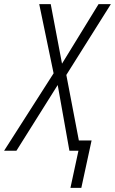

<svg xmlns="http://www.w3.org/2000/svg" viewBox="-78 -734 560 935"><path d="M265 181H318L368 -50H306L245 -369L462 -714H402L224 -424L169 -714H113L183 -377L-58 0H2L203 -320L260 0H304Z"/></svg>

Font: Noto Sans Condensed Light
Style: Italic
Weight: 300
Width: 3
Italic angle: -12°
Designer: Monotype Design Team
Foundry: Monotype Imaging Inc.
Version: Version 2.013